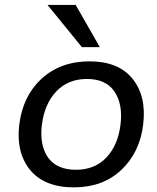

<svg xmlns="http://www.w3.org/2000/svg" viewBox="-20 -769 654 799"><path d="M287.1 10.7Q165.5 10.7 105.5 -61.5Q46.4 -133.8 60.1 -250Q74.7 -368.7 152.3 -440.9Q231.9 -513.7 352.5 -513.7Q473.6 -513.7 531.7 -440.9Q590.3 -368.7 575.7 -250Q562 -134.8 484.4 -61.5Q407.7 10.7 287.1 10.7ZM295.9 -62.5Q375 -62.5 422.9 -113.8Q471.2 -165 481.4 -250Q492.2 -335.4 456.1 -388.2Q420.9 -440.4 341.8 -440.4Q263.2 -440.4 213.9 -388.2Q165.5 -336.9 154.3 -250Q144 -165.5 179.7 -113.8Q216.3 -62.5 295.9 -62.5ZM320.8 -572.8 177.7 -748.5H294.9L395.5 -572.8Z"/></svg>

Font: Ride
Style: Italic
Weight: 400
Version: Version 3.000